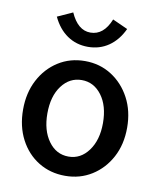

<svg xmlns="http://www.w3.org/2000/svg" viewBox="-78 -724 656 796"><g transform="rotate(10 250.0 -326.5)"><path d="M250 10Q187 10 137.5 -20.5Q88 -51 59.5 -105.5Q31 -160 31 -231Q31 -301 59.5 -355.5Q88 -410 137.5 -441.5Q187 -473 250 -473Q312 -473 361.5 -441.5Q411 -410 440 -355.5Q469 -301 469 -231Q469 -160 440 -106Q411 -52 361.5 -21Q312 10 250 10ZM250 -71Q301 -71 334 -116Q367 -161 367 -232Q367 -305 334 -349Q301 -393 250 -393Q199 -393 166 -349Q133 -305 133 -232Q133 -161 165.5 -116Q198 -71 250 -71ZM334 -663 398 -634Q375 -585 337 -559Q299 -533 250 -533Q201 -533 163 -559Q125 -585 102 -634L166 -663Q197 -593 250 -593Q306 -593 334 -663Z"/></g></svg>

Font: Inconsolata SemiBold
Style: Regular
Weight: 600
Monospace: yes
Designer: Raph Levien, Cyreal, Brenton Simpson
Foundry: Raph Levien, Cyreal, Google
Version: Version 3.100; ttfautohint (v1.8.4.7-5d5b)